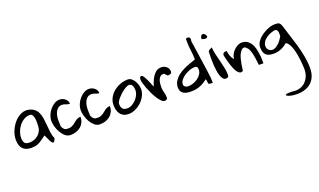

<svg xmlns="http://www.w3.org/2000/svg" viewBox="-120 -1508 4697 2830"><g transform="rotate(-20 2229.0 -92.5)"><path d="M439.5 -126Q402.3 -100.6 375.5 -80.6Q348.6 -60.5 323.2 -46.9Q297.9 -33.2 269 -26.4Q240.2 -19.5 198.2 -19.5Q107.4 -19.5 63.5 -67.9Q19.5 -116.2 19.5 -211.9Q19.5 -249 29.3 -289.1Q39.1 -329.1 58.1 -368.7Q77.1 -408.2 103.5 -443.8Q129.9 -479.5 163.1 -506.8Q196.3 -534.2 233.9 -550.3Q271.5 -566.4 313.5 -566.4Q383.8 -559.6 423.8 -531.7Q463.9 -503.9 484.4 -460.4Q504.9 -417 512.7 -363.8Q520.5 -310.5 524.9 -253.9Q529.3 -197.3 536.1 -140.6Q543 -84 564.5 -36.1Q551.8 -3.9 540.5 9.3Q529.3 22.5 515.6 13.7Q502 4.9 483.9 -29.3Q465.8 -63.5 439.5 -126ZM102.5 -210Q102.5 -154.3 123.5 -128.4Q144.5 -102.5 198.2 -102.5Q238.3 -102.5 274.9 -116.7Q311.5 -130.9 338.9 -155.8Q366.2 -180.7 382.8 -215.8Q399.4 -251 399.4 -293.9Q399.4 -311.5 400.4 -343.3Q401.4 -375 396.5 -406.2Q391.6 -437.5 377.9 -460.4Q364.3 -483.4 336.9 -483.4Q286.1 -483.4 243.2 -457.5Q200.2 -431.6 168.9 -391.6Q137.7 -351.6 120.1 -303.2Q102.5 -254.9 102.5 -210Z M606.4 -293.9Q606.4 -335 624.5 -379.9Q642.6 -424.8 672.9 -461.4Q703.1 -498 742.7 -522.5Q782.2 -546.9 826.2 -546.9Q848.6 -546.9 871.1 -539.1Q893.6 -531.2 911.6 -516.6Q929.7 -502 940.9 -481.4Q952.1 -460.9 952.1 -435.5Q934.6 -435.5 920.4 -439.5Q906.2 -443.4 892.6 -448.7Q878.9 -454.1 865.7 -458Q852.5 -461.9 836.9 -461.9Q796.9 -461.9 772 -441.9Q747.1 -421.9 732.4 -391.6Q717.8 -361.3 712.4 -326.7Q707 -292 707 -261.7Q707 -256.8 707.5 -243.2Q708 -229.5 708.5 -214.4Q709 -199.2 709.5 -185.5Q710 -171.9 710.9 -167Q721.7 -143.6 731.9 -130.9Q742.2 -118.2 753.9 -111.8Q765.6 -105.5 779.3 -104Q793 -102.5 811.5 -102.5Q836.9 -102.5 856 -110.4Q875 -118.2 891.6 -128.9Q908.2 -139.6 922.9 -152.8Q937.5 -166 953.6 -177.2Q969.7 -188.5 988.8 -195.8Q1007.8 -203.1 1032.2 -203.1Q1032.2 -155.3 1015.1 -118.2Q998 -81.1 967.3 -54.7Q936.5 -28.3 895 -14.2Q853.5 0 804.7 0Q758.8 0 722.2 -31.2Q685.5 -62.5 659.7 -107.9Q633.8 -153.3 620.1 -204.1Q606.4 -254.9 606.4 -293.9Z M1067.4 -293.9Q1067.4 -335 1085.4 -379.9Q1103.5 -424.8 1133.8 -461.4Q1164.1 -498 1203.6 -522.5Q1243.2 -546.9 1287.1 -546.9Q1309.6 -546.9 1332 -539.1Q1354.5 -531.2 1372.6 -516.6Q1390.6 -502 1401.9 -481.4Q1413.1 -460.9 1413.1 -435.5Q1395.5 -435.5 1381.3 -439.5Q1367.2 -443.4 1353.5 -448.7Q1339.8 -454.1 1326.7 -458Q1313.5 -461.9 1297.9 -461.9Q1257.8 -461.9 1232.9 -441.9Q1208 -421.9 1193.4 -391.6Q1178.7 -361.3 1173.3 -326.7Q1168 -292 1168 -261.7Q1168 -256.8 1168.5 -243.2Q1168.9 -229.5 1169.4 -214.4Q1169.9 -199.2 1170.4 -185.5Q1170.9 -171.9 1171.9 -167Q1182.6 -143.6 1192.9 -130.9Q1203.1 -118.2 1214.8 -111.8Q1226.6 -105.5 1240.2 -104Q1253.9 -102.5 1272.5 -102.5Q1297.9 -102.5 1316.9 -110.4Q1335.9 -118.2 1352.5 -128.9Q1369.1 -139.6 1383.8 -152.8Q1398.4 -166 1414.6 -177.2Q1430.7 -188.5 1449.7 -195.8Q1468.8 -203.1 1493.2 -203.1Q1493.2 -155.3 1476.1 -118.2Q1459 -81.1 1428.2 -54.7Q1397.5 -28.3 1356 -14.2Q1314.5 0 1265.6 0Q1219.7 0 1183.1 -31.2Q1146.5 -62.5 1120.6 -107.9Q1094.7 -153.3 1081.1 -204.1Q1067.4 -254.9 1067.4 -293.9Z M1547.9 -198.2Q1547.9 -258.8 1576.2 -311Q1604.5 -363.3 1650.9 -400.9Q1697.3 -438.5 1755.4 -460Q1813.5 -481.4 1873 -481.4Q1906.2 -481.4 1932.1 -460Q1958 -438.5 1975.6 -407.7Q1993.2 -377 2002.4 -342.8Q2011.7 -308.6 2011.7 -283.2Q2011.7 -228.5 1985.4 -177.2Q1959 -126 1917 -86.4Q1875 -46.9 1822.3 -22.5Q1769.5 2 1716.8 2Q1669.9 2 1637.7 -14.2Q1605.5 -30.3 1585.9 -57.1Q1566.4 -84 1557.1 -120.6Q1547.9 -157.2 1547.9 -198.2ZM1630.9 -188.5Q1630.9 -163.1 1635.3 -144Q1639.6 -125 1650.9 -111.3Q1662.1 -97.7 1680.7 -90.3Q1699.2 -83 1726.6 -83Q1762.7 -83 1798.8 -103Q1835 -123 1863.8 -153.8Q1892.6 -184.6 1910.2 -221.7Q1927.7 -258.8 1927.7 -293.9Q1927.7 -309.6 1924.8 -328.1Q1921.9 -346.7 1915 -362.3Q1908.2 -377.9 1895.5 -388.7Q1882.8 -399.4 1863.3 -399.4Q1845.7 -399.4 1821.8 -387.7Q1797.9 -376 1772 -357.4Q1746.1 -338.9 1721.2 -315.4Q1696.3 -292 1675.8 -268.6Q1655.3 -245.1 1643.1 -223.6Q1630.9 -202.1 1630.9 -188.5Z M2049.8 -410.2Q2049.8 -418.9 2050.8 -428.2Q2051.8 -437.5 2054.7 -444.8Q2057.6 -452.1 2064 -457Q2070.3 -461.9 2082 -461.9Q2091.8 -461.9 2104 -446.8Q2116.2 -431.6 2128.9 -408.7Q2141.6 -385.7 2153.8 -358.4Q2166 -331.1 2175.3 -308.1Q2184.6 -285.2 2190.4 -268.6Q2196.3 -252 2197.3 -251Q2210 -285.2 2225.6 -325.2Q2241.2 -365.2 2264.2 -399.9Q2287.1 -434.6 2318.8 -458Q2350.6 -481.4 2396.5 -481.4Q2419.9 -481.4 2440.9 -474.1Q2461.9 -466.8 2478 -452.6Q2494.1 -438.5 2503.9 -418.9Q2513.7 -399.4 2513.7 -374Q2513.7 -352.5 2496.6 -343.8Q2479.5 -335 2458 -335H2448.2L2406.2 -377Q2404.3 -377 2403.3 -377.9Q2401.4 -377.9 2399.9 -378.4Q2398.4 -378.9 2396.5 -378.9Q2362.3 -378.9 2343.3 -359.9Q2324.2 -340.8 2314.5 -313Q2304.7 -285.2 2302.2 -254.4Q2299.8 -223.6 2299.8 -198.2Q2299.8 -178.7 2303.7 -158.7Q2307.6 -138.7 2312.5 -119.6Q2317.4 -100.6 2321.3 -80.6Q2325.2 -60.5 2325.2 -39.1Q2325.2 2 2281.2 2Q2256.8 2 2230.5 -23.9Q2204.1 -49.8 2178.2 -89.8Q2152.3 -129.9 2128.9 -178.2Q2105.5 -226.6 2087.9 -272.5Q2070.3 -318.4 2060.1 -355.5Q2049.8 -392.6 2049.8 -410.2Z M2527.3 -115.2Q2527.3 -171.9 2555.7 -215.8Q2584 -259.8 2626 -292.5Q2668 -325.2 2716.8 -348.1Q2765.6 -371.1 2807.6 -386.2Q2849.6 -401.4 2877.9 -410.6Q2906.2 -419.9 2906.2 -425.8Q2906.2 -460 2902.8 -492.7Q2899.4 -525.4 2895.5 -558.6Q2891.6 -591.8 2888.2 -624.5Q2884.8 -657.2 2884.8 -689.5V-752.9Q2924.8 -767.6 2941.9 -750Q2959 -732.4 2947.3 -689.5Q2951.2 -668 2958 -622.1Q2964.8 -576.2 2973.1 -518.6Q2981.4 -460.9 2990.7 -397.5Q3000 -334 3008.3 -275.9Q3016.6 -217.8 3022.5 -172.4Q3028.3 -127 3031.2 -104.5Q3032.2 -99.6 3033.2 -85.4Q3034.2 -71.3 3034.7 -55.2Q3035.2 -39.1 3035.6 -25.4Q3036.1 -11.7 3036.1 -5.9Q2999 -5.9 2985.8 -8.8Q2972.7 -11.7 2969.2 -20.5Q2965.8 -29.3 2965.8 -45.9Q2965.8 -62.5 2956.1 -91.8Q2919.9 -63.5 2887.7 -44.9Q2855.5 -26.4 2823.2 -15.1Q2791 -3.9 2758.3 0.5Q2725.6 4.9 2688.5 4.9Q2657.2 4.9 2628.4 -0.5Q2599.6 -5.9 2577.1 -19.5Q2554.7 -33.2 2541 -56.6Q2527.3 -80.1 2527.3 -115.2ZM2612.3 -135.7Q2612.3 -120.1 2619.1 -110.4Q2626 -100.6 2636.7 -93.8Q2647.5 -86.9 2659.7 -84.5Q2671.9 -82 2683.6 -82Q2717.8 -82 2757.3 -95.2Q2796.9 -108.4 2830.6 -132.3Q2864.3 -156.2 2886.2 -189.5Q2908.2 -222.7 2908.2 -261.7Q2908.2 -292 2897.5 -303.7Q2886.7 -315.4 2856.4 -315.4Q2825.2 -315.4 2783.7 -300.8Q2742.2 -286.1 2703.6 -261.7Q2665 -237.3 2638.7 -204.6Q2612.3 -171.9 2612.3 -135.7Z M3134.8 -366.2Q3134.8 -372.1 3135.3 -385.3Q3135.7 -398.4 3136.2 -413.1Q3136.7 -427.7 3137.2 -441.4Q3137.7 -455.1 3137.7 -460.9Q3148.4 -476.6 3165.5 -486.3Q3182.6 -496.1 3200.2 -502Q3203.1 -449.2 3216.8 -389.6Q3230.5 -330.1 3246.1 -270Q3261.7 -210 3273.9 -151.4Q3286.1 -92.8 3286.1 -42Q3286.1 2 3241.2 2Q3213.9 2 3195.3 -20.5Q3176.8 -43 3165.5 -77.6Q3154.3 -112.3 3147.5 -154.8Q3140.6 -197.3 3138.2 -238.3Q3135.7 -279.3 3135.3 -313.5Q3134.8 -347.7 3134.8 -366.2ZM3148.4 -732.4Q3167 -724.6 3179.7 -707Q3192.4 -689.5 3190.9 -675.3Q3189.5 -661.1 3168.9 -655.8Q3148.4 -650.4 3100.6 -667Q3100.6 -693.4 3110.8 -712.9Q3121.1 -732.4 3148.4 -732.4Z M3324.2 -329.1Q3324.2 -354.5 3336.9 -365.7Q3349.6 -377 3377.9 -377H3387.7Q3390.6 -361.3 3394.5 -340.8Q3398.4 -320.3 3406.2 -298.8Q3414.1 -277.3 3424.8 -259.3Q3435.5 -241.2 3451.2 -230.5Q3452.1 -264.6 3468.3 -296.4Q3484.4 -328.1 3508.3 -353Q3532.2 -377.9 3561 -395Q3589.8 -412.1 3618.2 -418H3639.6Q3686.5 -418 3719.7 -397Q3752.9 -376 3774.9 -342.3Q3796.9 -308.6 3808.6 -265.6Q3820.3 -222.7 3826.7 -178.2Q3833 -133.8 3834.5 -92.3Q3835.9 -50.8 3835.9 -21.5H3764.6Q3758.8 -80.1 3750 -133.8Q3747.1 -155.3 3742.2 -179.2Q3737.3 -203.1 3731.4 -224.1Q3725.6 -245.1 3718.8 -263.2Q3711.9 -281.2 3703.1 -293.9Q3699.2 -297.9 3692.9 -304.7Q3686.5 -311.5 3679.7 -318.4Q3672.9 -325.2 3667 -330.1Q3661.1 -335 3660.2 -335Q3630.9 -342.8 3609.4 -323.7Q3587.9 -304.7 3571.3 -272.5Q3554.7 -240.2 3544.4 -199.2Q3534.2 -158.2 3527.3 -120.6Q3520.5 -83 3517.6 -55.2Q3514.6 -27.3 3513.7 -21.5Q3489.3 -3.9 3467.8 -11.2Q3446.3 -18.6 3427.2 -42Q3408.2 -65.4 3393.1 -100.6Q3377.9 -135.7 3365.2 -175.3Q3352.5 -214.8 3342.3 -254.9Q3332 -294.9 3324.2 -329.1Z M4141.6 519.5Q4196.3 519.5 4239.3 499.5Q4282.2 479.5 4312 444.8Q4341.8 410.2 4357.9 365.7Q4374 321.3 4374 273.4Q4374 249 4371.6 209Q4369.1 168.9 4364.3 122.1Q4359.4 75.2 4350.1 26.4Q4340.8 -22.5 4327.1 -65.9Q4313.5 -109.4 4293.5 -142.1Q4273.4 -174.8 4247.1 -188.5Q4221.7 -168.9 4197.3 -152.8Q4172.9 -136.7 4146.5 -126Q4120.1 -115.2 4091.8 -108.9Q4063.5 -102.5 4031.2 -102.5Q3989.3 -102.5 3959.5 -110.4Q3929.7 -118.2 3909.7 -136.7Q3889.6 -155.3 3879.9 -185.5Q3870.1 -215.8 3870.1 -261.7Q3870.1 -293.9 3885.7 -324.7Q3901.4 -355.5 3927.2 -382.3Q3953.1 -409.2 3985.8 -431.6Q4018.6 -454.1 4053.2 -470.7Q4087.9 -487.3 4121.6 -496.1Q4155.3 -504.9 4181.6 -504.9Q4207 -504.9 4223.6 -503.4Q4240.2 -502 4252 -495.6Q4263.7 -489.3 4272 -476.1Q4280.3 -462.9 4288.1 -440.4Q4310.5 -364.3 4339.8 -276.4Q4369.1 -188.5 4395.5 -95.7Q4421.9 -2.9 4439.9 91.3Q4458 185.5 4458 273.4Q4458 351.6 4436 405.8Q4414.1 460 4378.4 494.6Q4342.8 529.3 4297.4 547.9Q4252 566.4 4206.1 571.8Q4160.2 577.1 4117.2 574.2Q4074.2 571.3 4043 563Q4011.7 554.7 3995.6 543.9Q3979.5 533.2 3987.8 525.9Q3996.1 518.6 4032.2 515.6Q4068.4 512.7 4141.6 519.5ZM4155.3 -422.9Q4083 -407.2 4038.6 -379.4Q3994.1 -351.6 3972.2 -319.8Q3950.2 -288.1 3948.2 -256.3Q3946.3 -224.6 3960 -202.1Q3973.6 -179.7 3999.5 -168.5Q4025.4 -157.2 4058.6 -167.5Q4091.8 -177.7 4129.4 -211.9Q4167 -246.1 4205.1 -313.5Q4205.1 -330.1 4205.6 -349.6Q4206.1 -369.1 4202.1 -385.3Q4198.2 -401.4 4187.5 -412.1Q4176.8 -422.9 4155.3 -422.9Z"/></g></svg>

Font: Gloria Hallelujah
Style: Regular
Weight: 400
Designer: Kimberly Geswein
Foundry: Kimberly Geswein
Version: Version 1.004 2010